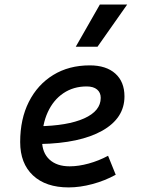

<svg xmlns="http://www.w3.org/2000/svg" viewBox="-20 -815 626 845"><path d="M286.6 -83Q325.7 -83 370.1 -95.2Q414.6 -107.4 455.6 -129.4L489.3 -45.9Q441.4 -19.5 386.7 -4.9Q332 9.8 282.2 9.8Q181.6 9.8 125.2 -43Q68.8 -95.7 68.8 -189.9Q68.8 -291.5 107.2 -367.2Q145.5 -442.9 214.4 -485.1Q283.2 -527.3 375 -527.3Q447.3 -527.3 487.5 -491.2Q527.8 -455.1 527.8 -390.6Q527.8 -294.9 429.9 -239.7Q332 -184.6 156.7 -181.2L146.5 -259.3Q277.3 -261.2 350.3 -293.9Q423.3 -326.7 423.3 -384.3Q423.3 -407.7 407.2 -421.1Q391.1 -434.6 361.3 -434.6Q303.2 -434.6 259 -404.8Q214.8 -375 190.2 -321.3Q165.5 -267.6 165 -195.8Q165.5 -142.6 197.8 -112.8Q230 -83 286.6 -83ZM313.5 -609.4 419.4 -794.9H539.6L409.2 -609.4Z"/></svg>

Font: Cascadia Code
Style: Italic
Weight: 400
Italic angle: -10°
Designer: Aaron Bell
Foundry: Saja Typeworks
Version: Version 2407.024